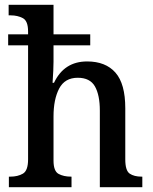

<svg xmlns="http://www.w3.org/2000/svg" viewBox="-20 -780 638 800"><path d="M17 0V-44H23Q54 -44 75.5 -56.5Q97 -69 97 -116V-591H14V-637H97V-649Q97 -693 75 -704.5Q53 -716 25 -716H16V-760H203V-637H356V-591H203V-523Q203 -505 202 -485.5Q201 -466 200 -451.5Q199 -437 199 -435H205Q247 -524 343 -524Q420 -524 461 -477.5Q502 -431 502 -329V-116Q502 -69 520.5 -56.5Q539 -44 570 -44H573V0H396V-319Q396 -384 375.5 -420Q355 -456 304 -456Q250 -456 226.5 -411Q203 -366 203 -295V-111Q203 -67 224 -55.5Q245 -44 276 -44H278V0Z"/></svg>

Font: Noto Serif Tamil SemiCondensed Medium
Style: Italic
Weight: 500
Width: 4
Italic angle: -12°
Designer: Indian Type Foundry, Tom Grace, and the Monotype Design Team
Foundry: Monotype Imaging Inc.
Version: Version 2.003; ttfautohint (v1.8.4.7-5d5b)